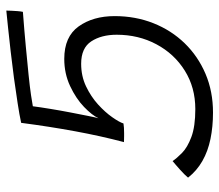

<svg xmlns="http://www.w3.org/2000/svg" viewBox="-63 -638 694 608"><g transform="rotate(-90 284.0 -334.0)"><path d="M25.5 -85.5Q29 -90 36 -97Q43 -104 51 -111.2Q59 -118.5 66.5 -124.8Q74 -131 78 -134.5Q86.5 -121.5 103.8 -104.5Q121 -87.5 154.2 -75Q187.5 -62.5 242.5 -62.5Q311 -62.5 364.2 -95.8Q417.5 -129 447.8 -185.8Q478 -242.5 478 -311.5Q478 -360 457 -392Q436 -424 386 -424Q347 -424 314.5 -408.5Q282 -393 257.2 -370.5Q232.5 -348 216.8 -325.5Q201 -303 197 -290Q191.5 -289 183.5 -288.5Q175.5 -288 166.5 -288Q162.5 -288 157.2 -288Q152 -288 147.2 -288.2Q142.5 -288.5 138 -288.5Q157.5 -362.5 172.2 -442.5Q187 -522.5 199 -614Q224 -619.5 261.5 -625.2Q299 -631 341.2 -636.8Q383.5 -642.5 425 -647.2Q466.5 -652 500.5 -655.5Q534.5 -659 554.5 -661Q554.5 -655.5 554 -645.5Q553.5 -635.5 552.8 -625.5Q552 -615.5 550.5 -608.5Q490.5 -604 440.2 -599.2Q390 -594.5 351 -590.5Q312 -586.5 287 -582.8Q262 -579 251.5 -577Q248.5 -553.5 243.2 -521.5Q238 -489.5 231.8 -457.5Q225.5 -425.5 220.8 -401.5Q216 -377.5 213.5 -369Q223 -389.5 249.5 -415Q276 -440.5 315.5 -459Q355 -477.5 401.5 -477.5Q472 -477.5 504.5 -431.8Q537 -386 537 -318Q537 -252 514.5 -195.2Q492 -138.5 451 -96.2Q410 -54 354.2 -30.2Q298.5 -6.5 231.5 -6.5Q187 -6.5 148 -14.5Q109 -22.5 78 -40.2Q47 -58 25.5 -85.5Z"/></g></svg>

Font: Grandstander Thin ExtraLight
Style: Italic
Weight: 250
Italic angle: -15°
Version: Version 1.200